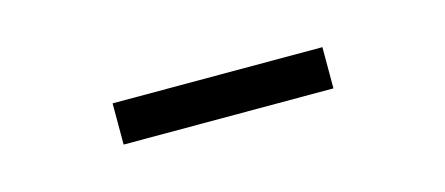

<svg xmlns="http://www.w3.org/2000/svg" viewBox="-23 -330 459 198"><g transform="rotate(-15 206.5 -231.0)"><path d="M95 -209V-253H319V-209Z"/></g></svg>

Font: Dihjauti
Style: Bold
Weight: 700
Designer: T. Christopher White
Version: Version 3.0.0